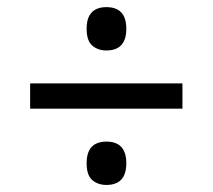

<svg xmlns="http://www.w3.org/2000/svg" viewBox="-20 -628 599 541"><path d="M494.1 -321.8H64.9V-393.1H494.1ZM279.8 -106.9Q255.9 -106.9 240 -120.6Q224.1 -134.3 224.1 -168Q224.1 -229 280 -229Q335.9 -229 335.9 -168Q335.9 -106.9 279.8 -106.9ZM279.8 -485.8Q255.9 -485.8 240 -499.5Q224.1 -513.2 224.1 -546.9Q224.1 -607.9 280 -607.9Q335.9 -607.9 335.9 -546.9Q335.9 -485.8 279.8 -485.8Z"/></svg>

Font: DroidSerif-Bold
Style: Bold
Weight: 700
Foundry: Ascender Corporation
Version: Version 1.00 build 112